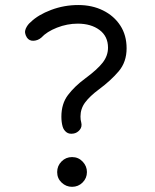

<svg xmlns="http://www.w3.org/2000/svg" viewBox="-20 -721 609 756"><path d="M85.9 -573.2Q74.2 -591.8 81.3 -607.9Q88.4 -624 100.6 -633.8Q129.9 -662.6 181.2 -681.9Q232.4 -701.2 288.1 -701.2Q342.8 -701.2 385.7 -679.9Q428.7 -658.7 453.6 -620.6Q478.5 -582.5 478.5 -530.8Q478.5 -477.1 447.5 -440.4Q416.5 -403.8 369.6 -369.1Q333.5 -342.3 315.2 -317.6Q296.9 -293 296.9 -262.2Q296.9 -248.5 299.8 -239.3Q304.2 -222.2 294.2 -210Q284.2 -197.8 270.5 -195.3Q252.4 -191.9 241.5 -200.4Q230.5 -209 226.6 -222.7Q221.7 -239.7 221.7 -261.7Q221.7 -312.5 247.6 -346.7Q273.4 -380.9 314.9 -411.6Q363.3 -447.3 384.3 -474.4Q405.3 -501.5 405.3 -533.2Q405.3 -578.1 371.8 -603Q338.4 -627.9 286.1 -627.9Q244.6 -627.9 204.3 -612.1Q164.1 -596.2 142.6 -572.8Q129.4 -561.5 112.3 -560.5Q95.2 -559.6 85.9 -573.2ZM322.3 -43.5Q322.3 -19.5 305.2 -2.4Q288.1 14.6 263.7 14.6Q240.2 14.6 222.7 -2Q205.1 -18.6 205.1 -43.5Q205.1 -67.9 222.2 -85.2Q239.3 -102.5 263.7 -102.5Q288.6 -102.5 305.4 -84.7Q322.3 -66.9 322.3 -43.5Z"/></svg>

Font: Mikhak-FD Regular
Style: FD-Regular
Weight: 400
Designer: Amin Abedi
Version: Version 3.2